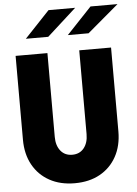

<svg xmlns="http://www.w3.org/2000/svg" viewBox="-62 -977 736 1034"><g transform="rotate(-5 306.5 -459.5)"><path d="M300 11Q222 11 164 -21Q106 -53 74 -111Q42 -169 42 -247V-700H214V-247Q214 -200 237 -171.5Q260 -143 300 -143Q340 -143 363 -171.5Q386 -200 386 -247V-700H558V-247Q558 -169 526 -111Q494 -53 436.5 -21Q379 11 300 11ZM105 -787 240 -930H384L226 -787ZM332 -787 467 -930H613L444 -787Z"/></g></svg>

Font: Red Hat Mono
Style: Bold
Weight: 700
Monospace: yes
Designer: Pentagram, MCKL
Foundry: Pentagram, MCKL
Version: Version 1.023; ttfautohint (v1.8.3)